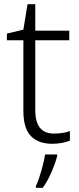

<svg xmlns="http://www.w3.org/2000/svg" viewBox="-20 -745 380 920"><path d="M238 -105Q260 -105 280 -108Q300 -111 315 -117V-71Q300 -65 278 -60.5Q256 -56 231 -56Q164 -56 128 -93Q92 -130 92 -214V-552H13V-584L92 -603L112 -725H149V-598H312V-552H149V-217Q149 -105 238 -105ZM254 2Q246 35 227.5 78Q209 121 185 155H152V146Q160 130 169 102.5Q178 75 185.5 45.5Q193 16 196 -5H254Z"/></svg>

Font: Noto Sans Malayalam UI Light
Style: Regular
Weight: 300
Designer: Jelle Bosma - Monotype Design Team
Foundry: Monotype Imaging Inc.
Version: Version 2.104; ttfautohint (v1.8.4.7-5d5b)